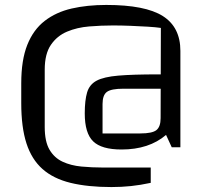

<svg xmlns="http://www.w3.org/2000/svg" viewBox="-20 -596 843 777"><path d="M631 -483Q611 -486 578.5 -488Q546 -490 508.5 -491.5Q471 -493 437 -493Q390 -493 341 -489Q292 -485 251.5 -468Q211 -451 186 -414.5Q161 -378 161 -314V-82Q161 -23 180.5 10Q200 43 233.5 58.5Q267 74 309.5 78Q352 82 396 82H590V144Q548 153 510 157Q472 161 431 161Q335 161 265.5 144Q196 127 152 88Q108 49 87 -16Q66 -81 66 -179V-259Q66 -353 90.5 -414.5Q115 -476 161 -511.5Q207 -547 270 -561.5Q333 -576 410 -576Q568 -576 639 -531Q710 -486 710 -390V0H675L652 -50Q583 9 472 9Q391 9 357 -24Q323 -57 323 -137Q323 -190 332.5 -222Q342 -254 371 -269.5Q400 -285 459 -290Q518 -295 618 -295H660V-237H479Q430 -237 412.5 -224Q395 -211 395 -175V-56H548Q596 -56 613 -69.5Q630 -83 630 -118Z"/></svg>

Font: Changa ExtraLight Light
Style: Regular
Weight: 300
Version: Version 3.002; ttfautohint (v1.8.2)